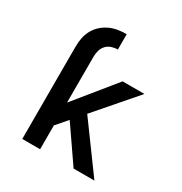

<svg xmlns="http://www.w3.org/2000/svg" viewBox="-173 -871 946 998"><g transform="rotate(30 300.0 -371.5)"><path d="M102 -555Q102 -581 107 -606.5Q112 -632 124.5 -655Q137 -678 156.5 -695.5Q176 -713 199.5 -724Q223 -735 248.5 -739Q274 -743 300 -743V-651Q281 -651 263 -645Q245 -639 232 -625Q219 -611 214 -592.5Q209 -574 209 -555ZM410 0 266 -209 209 -143V0H102V-555H209V-280L404 -520H535L329 -282L535 0Z"/></g></svg>

Font: Iosevka Semibold Extended
Style: Regular
Weight: 600
Width: 7
Monospace: yes
Designer: Belleve Invis
Foundry: Belleve Invis
Version: Version 32.5.0; ttfautohint (v1.8.4)